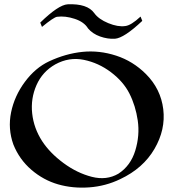

<svg xmlns="http://www.w3.org/2000/svg" viewBox="-20 -864 853 892"><path d="M389 -732Q371 -762 327 -776.5Q283 -791 245 -786Q230 -784 175 -739L167 -759Q251 -841 294 -844Q386 -848 418 -803Q438 -775 483 -756.5Q528 -738 562 -743Q589 -746 633 -787L641 -767Q556 -687 514 -684Q480 -682 445 -694.5Q410 -707 389 -732ZM237 -565Q177 -531 149.5 -468.5Q122 -406 129.5 -337Q137 -268 176 -208Q212 -153 275 -106.5Q338 -60 406.5 -42.5Q475 -25 530 -57Q587 -94 608.5 -164.5Q630 -235 620 -304Q610 -373 581 -430Q553 -485 495.5 -528.5Q438 -572 369.5 -586Q301 -600 237 -565ZM208 -579Q285 -615 363 -623Q441 -631 519.5 -605.5Q598 -580 658 -520Q727 -451 738.5 -356.5Q750 -262 697.5 -172Q645 -82 539 -32Q471 1 394.5 6.5Q318 12 250 -7.5Q182 -27 126 -75Q70 -123 42 -193Q16 -266 31.5 -342Q47 -418 95.5 -483.5Q144 -549 208 -579Z"/></svg>

Font: Roman Uncial Modern
Style: Medium
Weight: 500
Version: Version 001.000